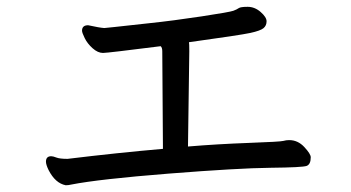

<svg xmlns="http://www.w3.org/2000/svg" viewBox="-20 -631 1040 569"><path d="M174.8 -82Q144 -87.9 124 -127Q116.2 -143.1 116.2 -151.9Q116.2 -168 131.8 -168Q137.2 -168 147.2 -164.1Q157.2 -160.2 180.2 -160.2Q328.1 -178.2 462.9 -189.9L460.9 -479Q460.9 -490.2 456.1 -494.1Q297.9 -474.1 285.2 -474.1Q270 -474.1 254.4 -488Q238.8 -502 231 -518.1Q223.1 -534.2 223.1 -540Q223.1 -556.2 241.2 -556.2Q274.9 -548.8 289.1 -547.9Q293 -547.9 319.6 -551Q346.2 -554.2 420.2 -562Q494.1 -569.8 577.6 -582.5Q661.1 -595.2 671.6 -599.1Q682.1 -603 687.5 -606.9Q692.9 -610.8 713.9 -610.8Q734.9 -610.8 752.4 -595.5Q770 -580.1 770 -567.9Q770 -555.2 761 -547.6Q752 -540 721.9 -533.4Q691.9 -526.9 540 -505.9Q541 -503.9 541 -479L537.1 -196.8Q624 -204.1 717.5 -207.5Q811 -210.9 819.6 -213.4Q828.1 -215.8 836.9 -215.8Q862.8 -215.8 881.8 -195.3Q900.9 -174.8 900.9 -165Q900.9 -144 888.9 -139.4Q877 -134.8 782 -133.8Q687 -132.8 480 -116.5Q272.9 -100.1 190.9 -84Q183.1 -82 174.8 -82Z"/></svg>

Font: LXGW WenKai Mono GB Screen
Style: Regular
Weight: 400
Monospace: yes
Designer: LXGW / Fontworks Inc.
Foundry: LXGW / Fontworks Inc.
Version: Version 1.510;January 18,2025